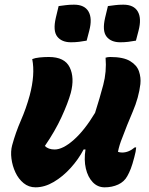

<svg xmlns="http://www.w3.org/2000/svg" viewBox="-20 -792 640 822"><path d="M118 -539Q130 -544 149.5 -546Q169 -548 189 -548Q257 -548 278.5 -503.5Q300 -459 283 -394Q271 -351 243.5 -291Q216 -231 172 -167Q187 -152 214 -152Q249 -152 295.5 -193Q342 -234 387 -309Q407 -372 422 -428.5Q437 -485 432 -545Q441 -548 452 -548Q508 -548 537 -530.5Q566 -513 575 -486.5Q584 -460 581 -432Q574 -374 548.5 -314.5Q523 -255 503 -201Q491 -172 485 -142Q493 -139 503 -139Q531 -139 557 -161H563Q562 -144 555 -119Q547 -88 540 -70Q533 -52 525 -38Q512 -14 486 -2Q460 10 428 10Q398 10 377 -12Q356 -34 347.5 -70.5Q339 -107 346 -152H338Q316 -110 282.5 -73Q249 -36 210 -13Q171 10 132 10Q103 10 81 -8Q59 -26 46 -54Q33 -82 29 -113Q25 -144 32 -170Q47 -225 69.5 -276.5Q92 -328 107 -383Q131 -473 118 -539ZM231 -766Q247 -768 262 -770Q277 -772 297 -772Q342 -772 359 -742.5Q376 -713 362 -660L351 -618Q335 -615 318.5 -613Q302 -611 284 -611Q244 -611 225 -635.5Q206 -660 219 -716ZM442 -766Q458 -768 473 -770Q488 -772 508 -772Q553 -772 570 -742.5Q587 -713 573 -660L562 -618Q546 -615 529.5 -613Q513 -611 495 -611Q455 -611 436 -635.5Q417 -660 430 -716Z"/></svg>

Font: Recursive Sn Csl St XBd
Style: Italic
Weight: 800
Italic angle: -15°
Version: Version 1.079;hotconv 1.0.112;makeotfexe 2.5.65598; ttfautoh